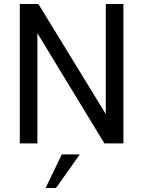

<svg xmlns="http://www.w3.org/2000/svg" viewBox="-20 -717 716 960"><path d="M79 -697H172L509 -146.5V-697H597V0H502L167 -551V0H79ZM289 55H379L260 223H208Z"/></svg>

Font: HK Grotesk
Style: Regular
Weight: 400
Designer: Alfredo Marco Pradil
Foundry: Hanken Design Co.
Version: Version 3.001